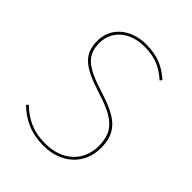

<svg xmlns="http://www.w3.org/2000/svg" viewBox="-197 -807 931 931"><g transform="rotate(45 268.5 -341.0)"><path d="M264.4 -690.9C155 -690.9 83.3 -623.6 83.3 -535.9C83.3 -444.9 129.4 -405.6 267.3 -362C394.4 -321.9 449.4 -283.1 449.4 -179.7C449.4 -74.6 372.4 -4.1 258.3 -4.1C169.7 -4.1 116.7 -34.7 67.7 -80.9L58.6 -70.7C110.1 -22.4 168 9.4 258.7 9.4C380.4 9.4 463.9 -68 463.9 -180.1C463.9 -291 403.7 -333.7 272.1 -374.7C141.4 -415.7 97.7 -450.3 97.7 -535.9C97.7 -616.4 163.3 -677.3 264.4 -677.3C339.8 -677.3 387.1 -654.3 432.6 -612.9L441.7 -623.4C396.3 -663.4 347.8 -690.9 264.4 -690.9Z"/></g></svg>

Font: Fira Sans Hair
Style: Regular
Weight: 100
Designer: bBox Type GmbH & Carrois Corporate GbR & Edenspiekermann AG
Foundry: bBox Type GmbH & Carrois Corporate GbR & Edenspiekermann AG
Version: Version 4.300;PS 004.300;hotconv 1.0.88;makeotf.lib2.5.64775